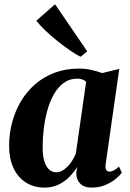

<svg xmlns="http://www.w3.org/2000/svg" viewBox="-20 -865 605 896"><path d="M473 -99Q470.5 -79.5 475.8 -71.8Q481 -64 491 -64Q499.5 -64 510.2 -69.2Q521 -74.5 535.5 -87.5L548.5 -59Q539.5 -46.5 520 -30.2Q500.5 -14 472 -1.8Q443.5 10.5 408 10.5Q372 10.5 353.8 -8.8Q335.5 -28 336 -58L340 -85.5Q326.5 -63 305 -40.8Q283.5 -18.5 254.2 -4Q225 10.5 188.5 10.5Q137.5 10.5 100 -13.8Q62.5 -38 42.5 -81.8Q22.5 -125.5 22.5 -184Q22.5 -239.5 36.2 -292.2Q50 -345 76.8 -390.8Q103.5 -436.5 143.2 -471.2Q183 -506 234.8 -525.5Q286.5 -545 349.5 -545Q379 -545 407.2 -538.5Q435.5 -532 457 -524L536.5 -543.5ZM382 -484Q375.5 -489.5 365.2 -493.8Q355 -498 341.5 -498Q304.5 -498 277.5 -478.2Q250.5 -458.5 231.5 -425Q212.5 -391.5 201 -349.8Q189.5 -308 184.2 -264Q179 -220 179 -179.5Q179 -138 187.2 -111.8Q195.5 -85.5 210 -73.2Q224.5 -61 243 -61Q256.5 -61 269.5 -68Q282.5 -75 294.5 -87Q306.5 -99 316.8 -115Q327 -131 334 -148.5ZM356 -600Q336.5 -609.5 308.2 -628.8Q280 -648 249.2 -672.5Q218.5 -697 192 -722.2Q165.5 -747.5 149.5 -768.5L237 -845L387 -625.5Z"/></svg>

Font: Merriweather 72pt ExtraBold
Style: Italic
Weight: 800
Italic angle: -7.8°
Version: Version 2.101